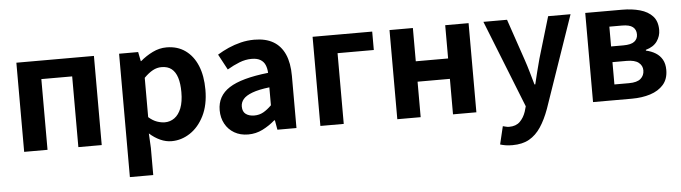

<svg xmlns="http://www.w3.org/2000/svg" viewBox="-49 -776 4262 1201"><g transform="rotate(-5 2082.5 -175.0)"><path d="M79.3 0V-559.8H566.3V0H419.6V-444.1H226V0Z M724.3 214.9V-559.8H844L855.4 -501.9H858.2Q893.3 -532.1 935.5 -552.8Q977.7 -573.5 1022.8 -573.5Q1091.7 -573.5 1141 -538.1Q1190.4 -502.6 1216.5 -439.1Q1242.6 -375.6 1242.6 -288.9Q1242.6 -192.9 1208.6 -125Q1174.5 -57.1 1120.3 -21.7Q1066.2 13.8 1004.7 13.8Q968.5 13.8 933.4 -2.2Q898.2 -18.1 866.3 -46.8L871 44.4V214.9ZM972.6 -107.4Q1006 -107.4 1033.1 -126.9Q1060.2 -146.4 1075.9 -186.2Q1091.5 -226.1 1091.5 -286.6Q1091.5 -340.3 1079.9 -377.5Q1068.2 -414.6 1044.1 -433.9Q1020.1 -453.2 980.8 -453.2Q952.5 -453.2 926.2 -439Q900 -424.9 871 -395.7V-148.7Q897.7 -125.3 924 -116.3Q950.2 -107.4 972.6 -107.4Z M1485.4 13.8Q1435.9 13.8 1398.6 -7.9Q1361.4 -29.5 1340.8 -67.2Q1320.2 -105 1320.2 -152.6Q1320.2 -242.2 1396.9 -291.6Q1473.7 -341 1642.3 -359.4Q1641.2 -386.8 1632.1 -408.6Q1623 -430.4 1602.4 -442.9Q1581.8 -455.5 1547.1 -455.5Q1508.3 -455.5 1470.3 -440.5Q1432.3 -425.6 1393 -402.4L1340.7 -500.1Q1374.1 -520.7 1411.2 -537.1Q1448.3 -553.4 1489.3 -563.5Q1530.3 -573.5 1574.1 -573.5Q1645.4 -573.5 1693 -545.7Q1740.6 -517.8 1764.9 -463Q1789.1 -408.3 1789.1 -327V0H1669.4L1658.9 -59.9H1654.4Q1618.3 -28.4 1576 -7.3Q1533.8 13.8 1485.4 13.8ZM1533.7 -101.1Q1565.1 -101.1 1590.6 -115.4Q1616.1 -129.7 1642.3 -155.8V-268.4Q1574.4 -260.3 1534.2 -245.2Q1494 -230.1 1477.1 -209.7Q1460.1 -189.3 1460.1 -163.8Q1460.1 -130.8 1480.7 -116Q1501.3 -101.1 1533.7 -101.1Z M1939.3 0V-559.8H2313.6V-444.1H2086V0Z M2422.3 0V-559.8H2569V-350.9H2772V-559.8H2918.8V0H2772V-222.8H2569V0Z M3125.8 224.5Q3101.1 224.5 3083.2 221.5Q3065.3 218.5 3049.1 213.5L3076 100.9Q3084 102.6 3094.5 105.5Q3104.9 108.4 3115.3 108.4Q3158.3 108.4 3183 84.2Q3207.6 60 3220.2 22.8L3229.8 -10.6L3011.8 -559.8H3160.2L3248.7 -300Q3261.7 -262.1 3273 -222.2Q3284.2 -182.3 3296 -141.9H3301Q3310.1 -181.5 3320.4 -221.4Q3330.7 -261.3 3340.9 -300L3418.3 -559.8H3559.1L3360 17.1Q3336.1 83 3305.3 129.4Q3274.5 175.8 3231.7 200.2Q3189 224.5 3125.8 224.5Z M3651.3 0V-559.8H3882.3Q3944.7 -559.8 3994.6 -545.8Q4044.5 -531.8 4073.7 -500.1Q4102.8 -468.5 4102.8 -413.4Q4102.8 -374.9 4080.1 -342.5Q4057.3 -310.2 4008.8 -296.8V-292Q4043.1 -284.5 4069.2 -268.3Q4095.4 -252.1 4110.3 -225.8Q4125.3 -199.4 4125.3 -160.9Q4125.3 -103.7 4094.3 -68.3Q4063.2 -33 4011.4 -16.5Q3959.6 0 3895.3 0ZM3794.1 -336.9H3871.1Q3919.9 -336.9 3940.9 -353.5Q3961.9 -370.1 3961.9 -398.1Q3961.9 -428.2 3941.2 -444.7Q3920.5 -461.2 3873.3 -461.2H3794.1ZM3794.1 -98.3H3885.9Q3936.5 -98.3 3959.4 -118.3Q3982.2 -138.2 3982.2 -170.5Q3982.2 -200.1 3958.3 -219.2Q3934.4 -238.4 3883.1 -238.4H3794.1Z"/></g></svg>

Font: Shanggu Sans SC VF
Style: Regular
Weight: 250
Designer: GuiWonder
Version: Version 1.021